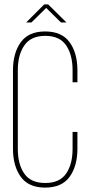

<svg xmlns="http://www.w3.org/2000/svg" viewBox="-20 -848 410 873"><path d="M190 -812 123 -746H99L181 -828H199L282 -746H257ZM185 -705Q261 -705 296.5 -656Q332 -607 332 -528V-474H310V-529Q310 -599 280.5 -642Q251 -685 186 -685Q121 -685 91 -642Q61 -599 61 -529V-171Q61 -101 90.5 -58.5Q120 -16 186 -16Q251 -16 280.5 -58.5Q310 -101 310 -171V-248H332V-172Q332 -93 296.5 -44Q261 5 185 5Q110 5 74.5 -44Q39 -93 39 -172V-528Q39 -607 74.5 -656Q110 -705 185 -705Z"/></svg>

Font: Bebas Neue Light
Style: Regular
Weight: 300
Designer: Ryoichi Tsunekawa
Foundry: Ryoichi Tsunekawa
Version: Version 1.003;PS 001.003;hotconv 1.0.70;makeotf.lib2.5.58329